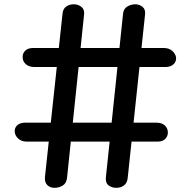

<svg xmlns="http://www.w3.org/2000/svg" viewBox="-20 -898 876 918"><path d="M239.5 0Q220 0 206.2 -13Q192.5 -26 195 -52.5L279 -833Q281.5 -856.5 296.8 -867Q312 -877.5 332.5 -877.5Q354 -877.5 369.5 -865Q385 -852.5 382 -828.5L300.5 -47.5Q297.5 -21 278.8 -10.2Q260 0.5 239.5 0ZM537 0Q515 0.5 499 -11.8Q483 -24 486.5 -52.5L568.5 -833.5Q571.5 -857 589.2 -867.2Q607 -877.5 626.5 -877.5Q646 -877.5 661.2 -865.5Q676.5 -853.5 673.5 -828.5L590.5 -47Q588 -22.5 572.5 -11.2Q557 0 537 0ZM107.5 -221Q83 -221 67.5 -235Q52 -249 50.5 -267.5Q49 -286.5 62.2 -299Q75.5 -311.5 101 -311.5H727Q753.5 -311.5 767.5 -298.8Q781.5 -286 782.5 -267Q783.5 -248.5 771.2 -234.8Q759 -221 734.5 -221ZM145.5 -577.5Q119.5 -577.5 104.2 -590.5Q89 -603.5 88.5 -622.5Q86.5 -640.5 99.5 -654.5Q112.5 -668.5 138 -668.5H763.5Q788.5 -668.5 804.2 -654.2Q820 -640 822 -622Q823 -603 809.2 -590.2Q795.5 -577.5 769.5 -577.5Z"/></svg>

Font: Edu SA Hand Medium
Style: Regular
Weight: 500
Designer: Tina and Corey Anderson, Eben Sorkin, Mirko Velimirovic
Foundry: Google for Education
Version: Version 2.000